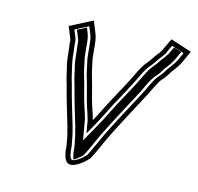

<svg xmlns="http://www.w3.org/2000/svg" viewBox="-108 -844 1005 977"><g transform="rotate(15 394.5 -355.5)"><path d="M154.5 -660C162.9 -639.3 171.4 -618.8 179.7 -598C181.8 -592 182.2 -586.9 182.4 -577C185.7 -554.7 187.6 -532.8 190.5 -508C193.4 -476.1 200.9 -454.5 207.2 -424C214.3 -390.4 220.9 -375.5 228.5 -344C243.8 -284.5 259.8 -235.9 276.3 -179C283.7 -157.6 283.4 -148 289.6 -130C290.7 -128.7 291.1 -127 290.8 -125L294.3 -109L296.4 -97C299.1 -81.1 304.1 -65.4 303.4 -47C308.8 -11.2 318.6 35.2 367.8 14C393.1 3.1 419.7 -19.1 436.2 -39C459.3 -81.5 472 -115.8 493.5 -161C537.9 -251.3 586.6 -339.6 632.6 -427C640.9 -442.8 665.4 -497.4 678.2 -513C697.3 -534.8 704.5 -544.2 716.6 -566C730.7 -584.6 747.7 -606.1 758.5 -628L788.9 -694L677.6 -730L646.2 -664C646 -662.7 644.6 -660.3 642.1 -657L634.2 -645C614.8 -623.7 607.6 -605.7 588.3 -583C574.5 -567 561 -545 547.9 -517C517.7 -454.2 490.5 -405.6 457.8 -346C437.5 -308 418 -265.5 397.1 -228L396.6 -231C388.9 -255.4 385.7 -269.6 377.2 -292C362.4 -335.5 351.9 -388.9 337.7 -434C331.4 -452.5 323.9 -488.7 319.6 -509C307.1 -555.2 313.2 -616.8 296.2 -658L271 -720ZM673.4 -666.1 689 -698.8 755.1 -677.4 735.8 -635.6C726.2 -616.4 710.5 -596.4 695.9 -577.1C683.7 -555.2 680 -550.2 659.9 -527.2C640.2 -503.3 618.3 -450.4 610.5 -435.6C564.6 -348.5 515.9 -260.2 471 -168.7C449.2 -123.1 436.1 -88.6 415.7 -50.7C401.6 -34.4 379.2 -16.6 360.9 -8.7C340.6 0 335 -11.6 328.8 -52.4C329 -75.2 323.7 -91.4 321.3 -104.9L319.2 -117.3L316.9 -127.6C316.7 -129.4 314.2 -140.3 313.8 -141.6C309.4 -155.2 307.9 -168.2 300.6 -189.8C283.7 -247.6 268.2 -295.1 253.1 -353.5C245.2 -386.2 238.7 -401.1 232 -432.6C225.4 -464.8 218.4 -484.7 215.6 -514.3C212.8 -538.8 210.9 -560.7 207.7 -582.9C207.3 -594.8 207.1 -599.7 203.7 -609.7C197.8 -624.4 192.7 -636.9 187.1 -650.5L256.1 -686L272.5 -645.7C286.3 -612.2 281.4 -550.8 294.9 -499.8C299.3 -478.8 306.6 -443.6 313.5 -423C327.6 -378.3 337.4 -326.8 353.2 -280.5C361.3 -259.1 364.3 -245.9 371.9 -221.7C372 -220.7 372 -221 372.1 -220.1L383.5 -155.4L418.8 -218.7C440.5 -257.6 460.3 -300.6 479.7 -337.1C512.2 -396.2 539.8 -445.6 570.5 -509.5C583 -536.2 595.1 -555.5 606.5 -568.7C630.3 -596.5 636.9 -613.7 653.4 -631.8L662 -644.8C668.6 -653.9 663.4 -644.2 673.4 -666.1ZM200 -652.6C206.2 -637.5 212.3 -622.4 218.9 -605.8C222.1 -596.7 222.3 -591.9 222.6 -580.8C225.8 -558.6 227.8 -536.6 230.6 -512C233.4 -481.7 240.5 -461.3 247 -429.6C253.8 -397.4 260.4 -382.6 268.2 -350.2C283.4 -291.5 299 -243.6 315.8 -186.1C323.2 -164.2 323.4 -154.5 328.3 -139.5C329 -138.1 331 -133 331.1 -128.6L334.2 -114.4L336.3 -102.1C338.8 -87.9 344.1 -71.4 343.7 -50.4C345.9 -35.6 349.5 -18.9 354.6 -9.8C368.8 -17.7 387.3 -32.9 399.3 -46.9C420.8 -86.9 433.4 -120.4 455.1 -166C499.9 -257.1 548.6 -345.4 594.5 -432.6C602.6 -448 624.5 -500.4 643.1 -522.9C663 -545.7 667.3 -551.5 679.6 -573.4C694.1 -592.6 710 -612.8 720 -632.9L741.7 -680L700.9 -693.2L685.3 -660.6C684 -656.9 681.7 -653.1 678.6 -648.9L670.1 -635.9C653.3 -617.4 646.4 -600 623.4 -573C611.7 -559.4 599.1 -539.3 586.4 -512.2C555.8 -448.6 528.4 -399.4 495.8 -340.2C476.1 -303.2 456.4 -260.4 435 -221.9L375.8 -116.1L356.8 -224.9C349.2 -249.1 346.1 -262.7 338 -284.3C322.4 -329.9 312.4 -381.9 298.3 -426.7C291.6 -446.6 284.2 -482.3 279.8 -503C266.7 -552.2 271.7 -614.5 257.2 -649.6L246.3 -676.4Z"/></g></svg>

Font: Tape
Style: Regular
Weight: 500
Foundry: Cannot Into Space Fonts
Version: Version 0.97